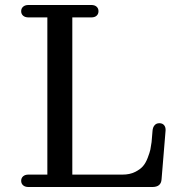

<svg xmlns="http://www.w3.org/2000/svg" viewBox="-20 -750 740 770"><path d="M94.2 -49.8H169.9V-680.2H94.2Q80.6 -680.2 72.8 -687Q64.9 -693.8 64.9 -705.1Q64.9 -716.3 72.8 -723.1Q80.6 -730 94.2 -730H346.2Q359.9 -730 367.4 -723.1Q375 -716.3 375 -705.1Q375 -693.8 367.4 -687Q359.9 -680.2 346.2 -680.2H270V-49.8H472.2Q500 -49.8 521 -60.1Q542 -70.3 553.2 -83.3Q564.5 -96.2 572.5 -117.4Q580.6 -138.7 583 -150.1Q585.4 -161.6 587.9 -180.2L591.8 -226.1Q592.8 -239.3 599.9 -247.6Q606.9 -255.9 619.1 -255.9Q631.8 -255.9 638.4 -247.6Q645 -239.3 644 -226.1L627.9 -30.8Q626 0 590.8 0H94.2Q80.6 0 72.8 -6.8Q64.9 -13.7 64.9 -24.9Q64.9 -36.1 72.8 -43Q80.6 -49.8 94.2 -49.8Z"/></svg>

Font: Director
Style: Regular
Weight: 400
Designer: Ange Degheest & May Jolivet & Justine Herbel
Foundry: Velvetyne Type Foundry
Version: Version 1.000;FEAKit 1.0